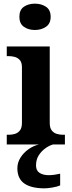

<svg xmlns="http://www.w3.org/2000/svg" viewBox="-20 -790 392 1050"><path d="M171 -626Q135 -626 110.5 -643.5Q86 -661 86 -698Q86 -736 110.5 -753Q135 -770 171 -770Q206 -770 231.5 -753Q257 -736 257 -698Q257 -661 231.5 -643.5Q206 -626 171 -626ZM17 0V-53H29Q44 -53 60.5 -57.5Q77 -62 88.5 -76Q100 -90 100 -118V-422Q100 -449 88 -462Q76 -475 59.5 -479Q43 -483 29 -483H17V-536H252V-118Q252 -90 263.5 -76Q275 -62 292 -57.5Q309 -53 323 -53H335V0ZM224 240Q151 240 113 213.5Q75 187 75 130Q75 99 92 72Q109 45 136 26Q163 7 193 0H270Q249 6 227.5 21.5Q206 37 191.5 60Q177 83 177 115Q177 143 196.5 155.5Q216 168 246 168Q260 168 275.5 166Q291 164 309 160V224Q293 231 266.5 235.5Q240 240 224 240Z"/></svg>

Font: Noto Serif Oriya
Style: Bold
Weight: 700
Designer: David Williams
Foundry: Google LLC, David Williams
Version: Version 1.051; ttfautohint (v1.8.4.7-5d5b)